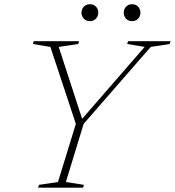

<svg xmlns="http://www.w3.org/2000/svg" viewBox="-20 -866 807 886"><path d="M647.5 -649.5 567 -663 571 -676H767L763 -663L675.5 -649.5L366 -294.5L284 -26L367 -13L363.5 0H156L159.5 -13L247.5 -26L330 -294.5L212.5 -649.5L132 -663L135.5 -676H345L341 -663L251 -649.5L363 -305.5H348.5ZM395 -768.5Q377 -768.5 366.5 -780.2Q356 -792 356 -807.5Q356 -818 360.8 -827Q365.5 -836 374.2 -841.2Q383 -846.5 395 -846.5Q413 -846.5 423.2 -835Q433.5 -823.5 433.5 -807.5Q433.5 -797 428.8 -788.2Q424 -779.5 415.5 -774Q407 -768.5 395 -768.5ZM589.5 -768.5Q571.5 -768.5 561.2 -780.2Q551 -792 551 -807.5Q551 -818 555.8 -827Q560.5 -836 569.2 -841.2Q578 -846.5 589.5 -846.5Q607.5 -846.5 617.8 -835Q628 -823.5 628 -807.5Q628 -797 623.5 -788.2Q619 -779.5 610.5 -774Q602 -768.5 589.5 -768.5Z"/></svg>

Font: Newsreader 16pt 16pt ExtraLight
Style: Italic
Weight: 250
Italic angle: -17°
Version: Version 1.003